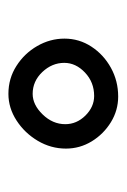

<svg xmlns="http://www.w3.org/2000/svg" viewBox="56 -908 294 445"><g transform="rotate(-90 202.5 -686.0)"><path d="M335 -683.1Q335 -648.9 316.4 -620.6Q297.9 -592.3 267.3 -575.4Q236.8 -558.6 200.7 -558.6Q168.9 -558.6 141.4 -575.4Q113.8 -592.3 96.9 -619.9Q80.1 -647.5 80.1 -679.7Q80.1 -714.4 98.1 -744.9Q116.2 -775.4 145.3 -794.2Q174.3 -813 207 -813Q242.7 -813 271.7 -794.4Q300.8 -775.9 317.9 -746.1Q335 -716.3 335 -683.1ZM278.8 -683.6Q278.8 -711.9 257.6 -734.4Q236.3 -756.8 207 -756.8Q181.6 -756.8 159.2 -733.6Q136.7 -710.4 136.7 -681.2Q136.7 -654.8 156.7 -634.5Q176.8 -614.3 202.1 -614.3Q233.9 -614.3 256.3 -635.5Q278.8 -656.7 278.8 -683.6Z"/></g></svg>

Font: Mikhak Medium
Style: Regular
Weight: 500
Designer: Amin Abedi
Version: Version 3.3